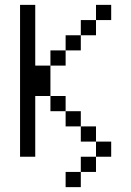

<svg xmlns="http://www.w3.org/2000/svg" viewBox="-20 -645 540 790"><path d="M437.5 0V-62.5H375V0H312.5V62.5H250V125H312.5V62.5H375V0ZM437.5 -562.5V-625H375V-562.5H312.5V-500H250V-437.5H187.5V-375H125Q125 -375 125 -625H62.5Q62.5 -625 62.5 0H125Q125 0 125 -250H187.5V-187.5H250V-125H312.5V-62.5H375V-125H312.5V-187.5H250V-250H187.5Q187.5 -250 187.5 -375H250V-437.5H312.5V-500H375V-562.5Z"/></svg>

Font: CalcUnifontExMono
Style: Regular
Weight: 500
Version: Version 15.0.06